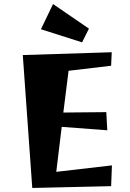

<svg xmlns="http://www.w3.org/2000/svg" viewBox="-20 -923 645 952"><path d="M531 0 140 9 93 -650 534 -664 531 -597 320 -572 294 -365 507 -367 512 -277 286 -294 259 -71 535 -103ZM243 -903 421 -781 387 -713 183 -778Z"/></svg>

Font: Joti One
Style: Regular
Weight: 400
Designer: Eduardo Rodriguez Tunni
Foundry: Eduardo Rodriguez Tunni
Version: Version 1.001